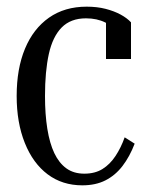

<svg xmlns="http://www.w3.org/2000/svg" viewBox="-20 -546 450 576"><path d="M233 -25Q265 -25 287.5 -39Q310 -53 326.5 -78Q343 -103 354 -134L384 -115Q369 -76 347.5 -48Q326 -20 296.5 -5Q267 10 227 10Q167 10 123 -23Q79 -56 54.5 -117Q30 -178 30 -258Q30 -340 55 -400Q80 -460 127 -493Q174 -526 240 -526Q271 -526 296.5 -519.5Q322 -513 341.5 -502.5Q361 -492 373 -479V-369H298V-488Q305 -488 312.5 -484.5Q320 -481 325.5 -474.5Q331 -468 333.5 -460Q336 -452 334 -443Q321 -466 296 -478.5Q271 -491 238 -491Q192 -491 165 -463.5Q138 -436 126.5 -384Q115 -332 115 -258Q115 -203 122 -159.5Q129 -116 143 -86.5Q157 -57 179 -41Q201 -25 233 -25Z"/></svg>

Font: Roboto Serif 120pt ExtraCondensed
Style: Regular
Weight: 400
Width: 2
Designer: Greg Gazdowicz
Foundry: Commercial Type
Version: Version 1.008